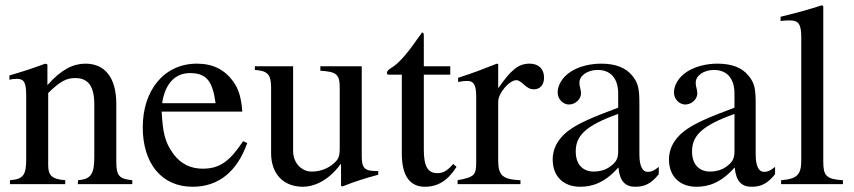

<svg xmlns="http://www.w3.org/2000/svg" viewBox="-20 -703 3259 733"><path d="M485 0V-15C436 -20 424 -31 424 -85V-306C424 -405 382 -460 306 -460C260 -460 214 -438 162 -379H161V-457L153 -460C104 -442 71 -431 16 -415V-398C23 -401 34 -402 45 -402C73 -402 80 -386 80 -337V-94C80 -35 69 -19 18 -15V0H229V-15C178 -19 164 -33 164 -72V-348C210 -393 234 -405 267 -405C316 -405 340 -375 340 -304V-105C340 -39 328 -19 278 -15L277 0Z M908 -164C859 -90 821 -59 754 -59C708 -59 671 -77 643 -114C607 -162 602 -201 597 -277H905C901 -331 891 -363 871 -391C839 -436 794 -460 732 -460C606 -460 525 -358 525 -217C525 -79 597 10 715 10C815 10 885 -48 924 -157ZM599 -309C610 -384 649 -424 705 -424C771 -424 792 -390 803 -309Z M1424 -50H1418C1372 -50 1361 -61 1361 -107V-450H1203V-433C1263 -429 1277 -421 1277 -368V-137C1277 -102 1270 -93 1254 -79C1229 -57 1199 -48 1170 -48C1131 -48 1099 -81 1099 -127V-450H953V-436C1001 -433 1015 -419 1015 -369V-118C1015 -41 1060 10 1137 10C1174 10 1231 -9 1280 -76H1282V6L1287 9C1337 -11 1373 -22 1424 -36Z M1710 -77C1688 -51 1672 -42 1650 -42C1613 -42 1598 -68 1598 -132V-418H1699V-450H1598V-566C1598 -576 1596 -579 1591 -579C1585 -569 1577 -560 1571 -551C1533 -496 1500 -459 1474 -444C1463 -437 1457 -431 1457 -425C1457 -422 1458 -420 1461 -418H1514V-117C1514 -33 1544 10 1602 10C1652 10 1690 -14 1723 -66Z M1882 -458 1877 -460C1824 -439 1788 -425 1729 -406V-390C1743 -393 1752 -394 1764 -394C1789 -394 1798 -378 1798 -334V-84C1798 -34 1791 -27 1727 -15V0H1967V-15C1899 -18 1882 -33 1882 -90V-315C1882 -347 1924 -397 1952 -397C1958 -397 1967 -392 1978 -382C1994 -367 2005 -362 2018 -362C2042 -362 2057 -379 2057 -407C2057 -440 2036 -460 2002 -460C1960 -460 1932 -438 1882 -366Z M2495 -66C2478 -52 2468 -47 2452 -47C2434 -47 2421 -67 2421 -113V-304C2421 -365 2417 -386 2393 -415C2369 -444 2331 -460 2275 -460C2230 -460 2188 -448 2160 -430C2125 -408 2109 -376 2109 -350C2109 -323 2131 -304 2152 -304C2178 -304 2198 -326 2198 -345C2198 -366 2192 -369 2192 -387C2192 -414 2222 -436 2262 -436C2307 -436 2340 -408 2340 -346V-292C2227 -250 2190 -231 2160 -211C2121 -185 2090 -146 2090 -94C2090 -28 2133 10 2195 10C2238 10 2287 -3 2340 -63H2341C2346 -10 2368 10 2405 10C2439 10 2465 0 2495 -38ZM2340 -127C2340 -98 2334 -84 2305 -64C2288 -53 2267 -48 2247 -48C2208 -48 2178 -72 2178 -125C2178 -156 2188 -180 2212 -202C2237 -225 2278 -246 2340 -268Z M2939 -66C2922 -52 2912 -47 2896 -47C2878 -47 2865 -67 2865 -113V-304C2865 -365 2861 -386 2837 -415C2813 -444 2775 -460 2719 -460C2674 -460 2632 -448 2604 -430C2569 -408 2553 -376 2553 -350C2553 -323 2575 -304 2596 -304C2622 -304 2642 -326 2642 -345C2642 -366 2636 -369 2636 -387C2636 -414 2666 -436 2706 -436C2751 -436 2784 -408 2784 -346V-292C2671 -250 2634 -231 2604 -211C2565 -185 2534 -146 2534 -94C2534 -28 2577 10 2639 10C2682 10 2731 -3 2784 -63H2785C2790 -10 2812 10 2849 10C2883 10 2909 0 2939 -38ZM2784 -127C2784 -98 2778 -84 2749 -64C2732 -53 2711 -48 2691 -48C2652 -48 2622 -72 2622 -125C2622 -156 2632 -180 2656 -202C2681 -225 2722 -246 2784 -268Z M3198 0V-15C3134 -19 3123 -32 3123 -87V-679L3118 -683C3066 -666 3029 -656 2960 -639V-623C2976 -625 2989 -625 2997 -625C3029 -625 3039 -609 3039 -561V-92C3039 -37 3025 -20 2962 -15V0Z"/></svg>

Font: STIXGeneral
Style: Regular
Weight: 400
Designer: MicroPress Inc., with final additions and corrections provided by Coen Hoffman, Elsevier (retired)
Version: Version 1.1.0